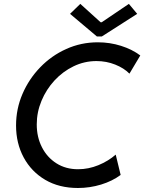

<svg xmlns="http://www.w3.org/2000/svg" viewBox="-20 -941 728 969"><path d="M373.5 7.8Q278.3 7.8 208.3 -33.4Q138.2 -74.7 99.6 -146.2Q61 -217.8 61 -307.6Q61 -391.6 93.5 -467Q126 -542.5 182.9 -601.3Q239.7 -660.2 314.5 -693.8Q389.2 -727.5 473.6 -727.5Q534.7 -727.5 590.8 -709.7Q647 -691.9 688 -661.1L633.3 -569.3Q606 -597.2 561.5 -615Q517.1 -632.8 466.8 -632.8Q405.8 -632.8 351.3 -606.4Q296.9 -580.1 255.1 -534.9Q213.4 -489.7 189.5 -432.4Q165.5 -375 165.5 -313Q165.5 -249 191.7 -197.8Q217.8 -146.5 264.9 -116.7Q312 -86.9 374 -86.9Q426.8 -86.9 476.6 -107.4Q526.4 -127.9 564 -160.6L588.9 -58.1Q546.9 -26.9 490 -9.5Q433.1 7.8 373.5 7.8ZM469.2 -756.8 333.5 -871.1 385.3 -921.4 487.8 -828.6H493.2L630.4 -921.4L672.4 -871.1L493.7 -756.8Z"/></svg>

Font: Reddit Sans Medium
Style: Italic
Weight: 500
Italic angle: -11.25°
Designer: Stephen Hutchings
Version: Version 1.013